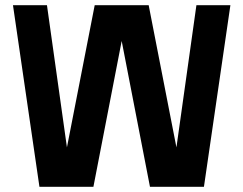

<svg xmlns="http://www.w3.org/2000/svg" viewBox="-20 -720 938 740"><path d="M132 0H340L449 -562L558 0H766L868 -700H737L660 -152L553 -700H345L238 -152L161 -700H30Z"/></svg>

Font: Meta Space
Style: Bold
Weight: 700
Designer: Meta Pool / Florian Karsten
Foundry: Meta Pool / Florian Karsten
Version: Version 2.000;Glyphs 3.1.1 (3137)